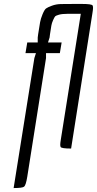

<svg xmlns="http://www.w3.org/2000/svg" viewBox="-20 -752 491 972"><path d="M171 -537V-562L173 -578Q180 -622 183 -639.5Q186 -657 195.5 -680Q205 -703 213 -709Q221 -715 242.5 -723Q264 -731 287.5 -731.5Q311 -732 354 -732H396Q445 -732 449 -724Q451 -720 451 -712Q451 -704 448 -686L340 0Q291 0 287 -8Q285 -12 285 -20Q285 -28 288 -46L389 -682Q347 -682 320.5 -682Q294 -682 278.5 -677.5Q263 -673 259.5 -669.5Q256 -666 249 -650.5Q242 -635 240 -622.5Q238 -610 233 -578L231 -562L223 -537H292L283 -483H213V-458L118 143Q111 186 102 193Q93 200 49 200L154 -458L162 -483H109L118 -537Z"/></svg>

Font: Economica
Style: Italic
Weight: 400
Designer: Vicente Lamonaca
Foundry: Vicente Lamonaca
Version: Version 1.100